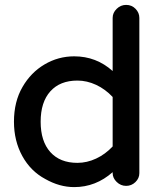

<svg xmlns="http://www.w3.org/2000/svg" viewBox="-20 -746 656 784"><path d="M165 -15Q105 -47 71 -109Q37 -171 37 -249Q37 -331 72 -391Q106 -450 162 -483Q218 -516 283 -516Q373 -516 440 -456V-673Q440 -694 456.5 -710Q473 -726 495 -726Q518 -726 533.5 -710Q549 -694 549 -673V-39Q549 -18 533 -2.5Q517 13 495 13Q473 13 456.5 -3Q440 -19 440 -39V-43Q371 18 283 18Q223 18 165 -15ZM296 -81Q335 -81 372.5 -98.5Q410 -116 440 -148V-350Q410 -382 372.5 -399.5Q335 -417 296 -417Q225 -417 185.5 -373Q146 -329 146 -249Q146 -169 185.5 -125Q225 -81 296 -81Z"/></svg>

Font: 寒蝉全圆体 Bold
Style: Regular
Weight: 700
Designer: Warren2060
      Designed by Motoya company      

      [Varela Round]
      Joe Prince(Latin component); Avraham Cornf
Foundry: ChillType
Version: Version 3.200